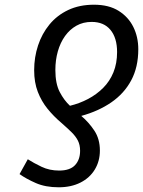

<svg xmlns="http://www.w3.org/2000/svg" viewBox="-20 -786 607 815"><path d="M379 -766Q442 -766 483.5 -740Q525 -714 546 -671.5Q567 -629 567 -577Q567 -501 537 -445Q507 -389 452.5 -351.5Q398 -314 325 -294Q357 -267 380.5 -231.5Q404 -196 404 -147Q404 -102 382.5 -66.5Q361 -31 321.5 -11Q282 9 229 9Q173 9 132 -9Q91 -27 63 -47L98 -110Q123 -94 156.5 -78Q190 -62 231 -62Q277 -62 298.5 -85Q320 -108 320 -146Q320 -171 310.5 -189.5Q301 -208 283 -225.5Q265 -243 240 -265Q208 -292 182 -324Q156 -356 140.5 -396Q125 -436 125 -488Q125 -543 141.5 -593Q158 -643 190 -682Q222 -721 269.5 -743.5Q317 -766 379 -766ZM369 -693Q333 -693 304.5 -677Q276 -661 256 -633Q236 -605 225.5 -568Q215 -531 215 -489Q215 -431 233.5 -395.5Q252 -360 277 -337Q318 -347 354 -366Q390 -385 418 -413Q446 -441 461.5 -479Q477 -517 477 -565Q477 -625 449 -659Q421 -693 369 -693Z"/></svg>

Font: Noto Sans Display
Style: Italic
Weight: 400
Italic angle: -12°
Designer: Monotype Design Team
Foundry: Monotype Imaging Inc.
Version: Version 2.003